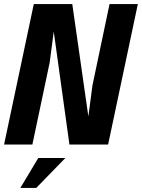

<svg xmlns="http://www.w3.org/2000/svg" viewBox="-25 -710 697 943"><path d="M652 -690 506 0H316L239 -555L219 -403L134 0H-5L141 -690H330L409 -138L429 -290L513 -690ZM163 66H296L153 213H75Z"/></svg>

Font: Decalotype
Style: Bold Italic
Weight: 700
Italic angle: -12°
Designer: Alfredo Marco Pradil
Foundry: Alfredo Marco Pradil
Version: Version 1.0